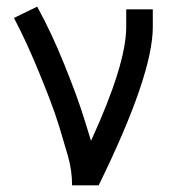

<svg xmlns="http://www.w3.org/2000/svg" viewBox="-20 -558 540 578"><path d="M197 0Q197 -45 184.5 -88.5Q172 -132 159 -174.5Q146 -217 130 -258.5Q114 -300 97 -341.5Q80 -383 61.5 -423.5Q43 -464 22 -504L92 -538Q115 -496 135 -453Q155 -410 173 -365.5Q191 -321 207.5 -276.5Q224 -232 238 -186Q246 -160 254 -134Q360 -365 360 -477V-530H440V-477Q440 -332 277 0Z"/></svg>

Font: Iosevka SS08
Style: Regular
Weight: 400
Monospace: yes
Designer: Belleve Invis
Foundry: Belleve Invis
Version: 2.1.0; ttfautohint (v1.8.2)